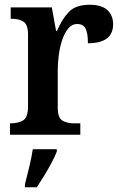

<svg xmlns="http://www.w3.org/2000/svg" viewBox="-20 -567 510 808"><path d="M22 0V-48H26Q57 -48 77.5 -60.5Q98 -73 98 -120V-420Q98 -464 78.5 -476Q59 -488 29 -488H25V-536H198L216 -437H220Q241 -487 270 -517Q299 -547 357 -547Q408 -547 432 -524.5Q456 -502 456 -465Q456 -385 350 -385Q350 -426 340.5 -446Q331 -466 304 -466Q283 -466 267.5 -447.5Q252 -429 242 -399.5Q232 -370 227.5 -336.5Q223 -303 223 -273V-115Q223 -71 242.5 -59.5Q262 -48 291 -48H318V0ZM85 208Q93 177 103 136Q113 95 118 61H219V71Q211 92 196.5 119Q182 146 165.5 173Q149 200 135 221H85Z"/></svg>

Font: Noto Serif Ethiopic SemiCondensed SemiBold
Style: Regular
Weight: 600
Width: 4
Designer: Monotype Design Team
Foundry: Monotype Imaging Inc.
Version: Version 2.102; ttfautohint (v1.8.4.7-5d5b)